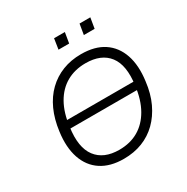

<svg xmlns="http://www.w3.org/2000/svg" viewBox="-197 -1057 1202 1234"><g transform="rotate(-30 403.5 -440.0)"><path d="M147 -333 155 -391H720L711 -333ZM372 8Q272 8 206 -35.5Q140 -79 112.5 -160Q85 -241 100 -351Q111 -437 141.5 -504Q172 -571 220 -617.5Q268 -664 330.5 -688.5Q393 -713 468 -713Q570 -713 635.5 -669.5Q701 -626 728.5 -545.5Q756 -465 741 -354Q731 -268 699.5 -201Q668 -134 620.5 -87.5Q573 -41 510.5 -16.5Q448 8 372 8ZM376 -57Q457 -57 518 -92.5Q579 -128 618 -196.5Q657 -265 669 -363Q689 -506 634.5 -577Q580 -648 464 -648Q384 -648 322.5 -613Q261 -578 222.5 -510Q184 -442 172 -343Q152 -201 206.5 -129Q261 -57 376 -57ZM546 -810 559 -888H639L626 -810ZM358 -810 370 -888H450L437 -810Z"/></g></svg>

Font: Nunito Sans 7pt Light
Style: Italic
Weight: 300
Italic angle: -9°
Designer: Vernon Adams
Foundry: Vernon Adams
Version: Version 3.101;gftools[0.9.27]